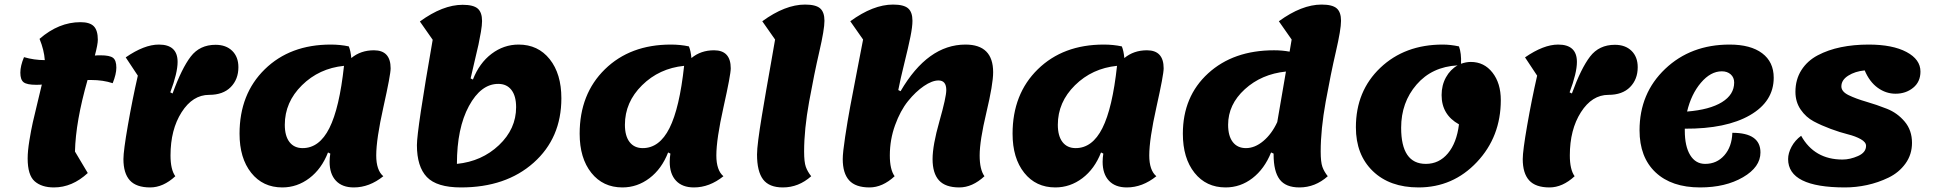

<svg xmlns="http://www.w3.org/2000/svg" viewBox="-20 -795 8456 840"><path d="M216 25Q162 25 131.5 -2Q101 -29 101 -102Q101 -134 108.5 -180Q116 -226 123.5 -259.5Q131 -293 145 -350Q159 -407 163 -425Q155 -424 138 -424Q98 -424 83.5 -435Q69 -446 69 -477Q69 -507 85 -545Q129 -532 176 -532Q173 -576 153 -625Q237 -698 332 -698Q373 -698 390.5 -680Q408 -662 408 -621Q408 -601 395 -552Q403 -553 420 -553Q460 -553 474.5 -542Q489 -531 489 -499Q489 -471 473 -431Q431 -445 379 -445H363Q311 -263 308 -132L364 -38Q296 25 216 25Z M637 25Q576 25 548 -6Q520 -37 520 -99Q520 -135 539.5 -247Q559 -359 583 -464L530 -544Q611 -600 675 -600Q757 -600 757 -524Q757 -476 725 -391L735 -386Q775 -496 814.5 -547.5Q854 -599 923 -599Q969 -599 996 -572.5Q1023 -546 1023 -501Q1023 -448 989.5 -414Q956 -380 895 -380Q823 -380 774.5 -304Q726 -228 726 -115Q726 -53 747 -24Q694 25 637 25Z M1215 25Q1130 25 1079 -39Q1028 -103 1028 -210Q1028 -384 1138.5 -492Q1249 -600 1427 -600Q1469 -600 1506 -592Q1514 -573 1517 -541Q1558 -575 1616 -575Q1689 -575 1689 -496Q1689 -468 1657.5 -327Q1626 -186 1626 -115Q1626 -50 1657 -24Q1596 25 1528 25Q1477 25 1449.5 -4.5Q1422 -34 1422 -87Q1422 -104 1425 -123L1415 -128Q1387 -56 1333.5 -15.5Q1280 25 1215 25ZM1226 -249Q1226 -200 1246.5 -173.5Q1267 -147 1304 -147Q1377 -147 1421 -234.5Q1465 -322 1485 -507Q1376 -496 1301 -422Q1226 -348 1226 -249Z M1997 25Q1891 25 1847.5 -20.5Q1804 -66 1804 -160Q1804 -226 1873 -621L1817 -701Q1917 -774 2004 -774Q2051 -774 2070 -757.5Q2089 -741 2089 -703Q2089 -685 2084 -655.5Q2079 -626 2073.5 -600.5Q2068 -575 2056.5 -527.5Q2045 -480 2039 -452L2049 -447Q2077 -519 2130.5 -559.5Q2184 -600 2249 -600Q2334 -600 2385 -536Q2436 -472 2436 -365Q2436 -191 2314.5 -83Q2193 25 1997 25ZM1979 -78Q2088 -89 2163 -160Q2238 -231 2238 -326Q2238 -375 2217.5 -401.5Q2197 -428 2160 -428Q2084 -428 2031.5 -331Q1979 -234 1979 -78Z M2703 25Q2618 25 2567 -39Q2516 -103 2516 -210Q2516 -384 2626.5 -492Q2737 -600 2915 -600Q2957 -600 2994 -592Q3002 -573 3005 -541Q3046 -575 3104 -575Q3177 -575 3177 -496Q3177 -468 3145.5 -327Q3114 -186 3114 -115Q3114 -50 3145 -24Q3084 25 3016 25Q2965 25 2937.5 -4.5Q2910 -34 2910 -87Q2910 -104 2913 -123L2903 -128Q2875 -56 2821.5 -15.5Q2768 25 2703 25ZM2714 -249Q2714 -200 2734.5 -173.5Q2755 -147 2792 -147Q2865 -147 2909 -234.5Q2953 -322 2973 -507Q2864 -496 2789 -422Q2714 -348 2714 -249Z M3405 25Q3345 25 3318.5 -10Q3292 -45 3292 -119Q3292 -141 3297.5 -184Q3303 -227 3313 -287.5Q3323 -348 3332 -399.5Q3341 -451 3353.5 -521.5Q3366 -592 3371 -622L3315 -702Q3415 -775 3502 -775Q3549 -775 3568 -758.5Q3587 -742 3587 -704Q3587 -666 3564.5 -569Q3542 -472 3520 -350.5Q3498 -229 3498 -132Q3498 -86 3505.5 -65Q3513 -44 3529 -24Q3474 25 3405 25Z M3784 25Q3723 25 3695 -6Q3667 -37 3667 -99Q3667 -127 3677.5 -196.5Q3688 -266 3699.5 -328Q3711 -390 3730.5 -490Q3750 -590 3756 -622L3700 -702Q3800 -775 3887 -775Q3934 -775 3953 -758.5Q3972 -742 3972 -704Q3972 -678 3963 -633.5Q3954 -589 3936.5 -518.5Q3919 -448 3910 -401L3920 -396Q4039 -600 4204 -600Q4325 -600 4325 -479Q4325 -427 4295.5 -303Q4266 -179 4266 -115Q4266 -53 4287 -24Q4234 25 4177 25Q4116 25 4088 -6Q4060 -37 4060 -99Q4060 -159 4090 -264.5Q4120 -370 4120 -401Q4120 -443 4086 -443Q4058 -443 4022 -418.5Q3986 -394 3952.5 -352.5Q3919 -311 3896 -247.5Q3873 -184 3873 -115Q3873 -53 3894 -24Q3841 25 3784 25Z M4597 25Q4512 25 4461 -39Q4410 -103 4410 -210Q4410 -384 4520.5 -492Q4631 -600 4809 -600Q4851 -600 4888 -592Q4896 -573 4899 -541Q4940 -575 4998 -575Q5071 -575 5071 -496Q5071 -468 5039.5 -327Q5008 -186 5008 -115Q5008 -50 5039 -24Q4978 25 4910 25Q4859 25 4831.5 -4.5Q4804 -34 4804 -87Q4804 -104 4807 -123L4797 -128Q4769 -56 4715.5 -15.5Q4662 25 4597 25ZM4608 -249Q4608 -200 4628.5 -173.5Q4649 -147 4686 -147Q4759 -147 4803 -234.5Q4847 -322 4867 -507Q4758 -496 4683 -422Q4608 -348 4608 -249Z M5342 25Q5257 25 5206 -39Q5155 -103 5155 -210Q5155 -373 5265.5 -474Q5376 -575 5554 -575Q5590 -575 5622 -569Q5627 -601 5631 -622L5575 -702Q5675 -775 5762 -775Q5809 -775 5828 -758.5Q5847 -742 5847 -704Q5847 -666 5824.5 -569Q5802 -472 5780 -350.5Q5758 -229 5758 -132Q5758 -86 5765.5 -65Q5773 -44 5789 -24Q5734 25 5665 25Q5605 25 5578.5 -10Q5552 -45 5552 -119V-123L5541 -128Q5512 -56 5459.5 -15.5Q5407 25 5342 25ZM5353 -249Q5353 -200 5373.5 -173.5Q5394 -147 5431 -147Q5470 -147 5507 -178Q5544 -209 5568 -261Q5580 -333 5606 -482Q5499 -471 5426 -404.5Q5353 -338 5353 -249Z M6186 25Q6060 25 5986 -46.5Q5912 -118 5912 -238Q5912 -397 6019 -498.5Q6126 -600 6292 -600Q6326 -600 6363 -592Q6374 -562 6372 -516Q6394 -524 6415 -524Q6473 -524 6509.5 -477.5Q6546 -431 6546 -357Q6546 -197 6441.5 -86Q6337 25 6186 25ZM6110 -236Q6110 -78 6218 -78Q6276 -78 6314.5 -124Q6353 -170 6363 -251Q6287 -293 6287 -379Q6287 -422 6306 -456.5Q6325 -491 6357 -509Q6245 -503 6177.5 -425Q6110 -347 6110 -236Z M6759 25Q6698 25 6670 -6Q6642 -37 6642 -99Q6642 -135 6661.5 -247Q6681 -359 6705 -464L6652 -544Q6733 -600 6797 -600Q6879 -600 6879 -524Q6879 -476 6847 -391L6857 -386Q6897 -496 6936.5 -547.5Q6976 -599 7045 -599Q7091 -599 7118 -572.5Q7145 -546 7145 -501Q7145 -448 7111.5 -414Q7078 -380 7017 -380Q6945 -380 6896.5 -304Q6848 -228 6848 -115Q6848 -53 6869 -24Q6816 25 6759 25Z M7418 25Q7293 25 7223 -41Q7153 -107 7153 -225Q7153 -387 7265 -493.5Q7377 -600 7547 -600Q7639 -600 7689.5 -562Q7740 -524 7740 -455Q7740 -351 7636 -291Q7532 -231 7351 -232V-223Q7351 -155 7374.5 -116.5Q7398 -78 7440 -78Q7491 -78 7524 -115.5Q7557 -153 7559 -214Q7682 -214 7682 -128Q7682 -64 7605.5 -19.5Q7529 25 7418 25ZM7513 -483Q7464 -483 7421.5 -433Q7379 -383 7361 -307Q7460 -315 7513.5 -348Q7567 -381 7567 -434Q7567 -456 7552 -469.5Q7537 -483 7513 -483Z M8052 25Q7803 25 7803 -99Q7803 -125 7818 -153Q7833 -181 7860 -201Q7918 -97 8041 -97Q8074 -97 8109 -112.5Q8144 -128 8144 -157Q8144 -173 8121 -186Q8098 -199 8064 -207.5Q8030 -216 7989.5 -231Q7949 -246 7915 -264Q7881 -282 7858 -315.5Q7835 -349 7835 -393Q7835 -447 7861 -488Q7887 -529 7932.5 -553Q7978 -577 8034 -588.5Q8090 -600 8155 -600Q8260 -600 8321 -567.5Q8382 -535 8382 -482Q8382 -437 8350 -411Q8318 -385 8273 -385Q8231 -385 8195 -411Q8159 -437 8138 -487Q8096 -483 8066 -464Q8036 -445 8036 -417Q8036 -394 8068 -378.5Q8100 -363 8145 -350Q8190 -337 8235.5 -319Q8281 -301 8313 -263Q8345 -225 8345 -170Q8345 -119 8316.5 -79.5Q8288 -40 8242.5 -18Q8197 4 8148.5 14.5Q8100 25 8052 25Z"/></svg>

Font: Lemonada
Style: Bold
Weight: 700
Designer: Mohamed Gaber (Arabic), Eduardo Tunni (Latin)
Foundry: Kief Type Foundry
Version: Version 4.004